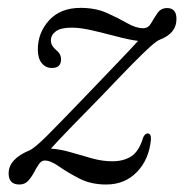

<svg xmlns="http://www.w3.org/2000/svg" viewBox="-20 -472 480 500"><path d="M373 -108Q368 -56.5 336.5 -24Q305 8.5 256.5 8.5Q217 8.5 186.8 -7Q156.5 -22.5 134.2 -38.2Q112 -54 96.5 -54Q88 -54 81.5 -44.8Q75 -35.5 68.5 -23Q62 -10.5 53.2 -1Q44.5 8.5 30.5 8.5Q2.5 8.5 2.5 -20.5Q2.5 -58 57 -80.5Q71 -87 104 -120Q137 -153 208.5 -227.5Q258 -279.5 290.8 -313.5Q323.5 -347.5 339.5 -365.5Q316 -368.5 284.8 -376.8Q253.5 -385 221.8 -392.5Q190 -400 166.5 -400Q138.5 -400 125.5 -390.5Q112.5 -381 112.5 -366.5Q112.5 -353 127 -341Q139 -331.5 139 -317.5Q139 -295 115 -295Q99 -295 88.8 -307.5Q78.5 -320 78.5 -343Q78.5 -387 108 -419.2Q137.5 -451.5 190 -451.5Q229 -451.5 258.5 -438.2Q288 -425 311 -411.8Q334 -398.5 353 -398.5Q366 -398.5 373.5 -411.5Q381 -424.5 390 -437.8Q399 -451 415 -451Q440 -451 439.5 -422Q439.5 -385.5 397 -369Q388.5 -366 371.8 -351Q355 -336 324.2 -304.8Q293.5 -273.5 244.5 -222Q192.5 -169 162 -137.5Q131.5 -106 112.5 -85Q137 -83.5 164 -75.5Q191 -67.5 218.8 -59.8Q246.5 -52 272.5 -52Q302 -52 322 -65Q342 -78 352.5 -113Q357 -124.5 365 -124.5Q374 -124 373 -108Z"/></svg>

Font: Fraunces 72pt S050 Light
Style: Italic
Weight: 300
Italic angle: -16°
Version: Version 1.000; ttfautohint (v1.8.3)